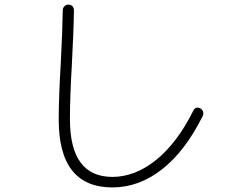

<svg xmlns="http://www.w3.org/2000/svg" viewBox="-20 -775 1040 838"><path d="M470.7 43Q235.4 43 236.3 -254.9Q236.3 -347.7 245.1 -497.1Q252.9 -646.5 253.9 -730.5Q253.9 -740.2 261.2 -747.6Q268.6 -754.9 278.8 -754.9Q289.1 -754.9 295.9 -748Q302.7 -741.2 302.7 -730.5Q301.8 -647.5 293.9 -498Q285.2 -349.6 285.2 -254.9Q285.2 -2.9 470.7 -2.9Q569.3 -2.9 661.1 -76.7Q752.9 -150.4 823.2 -291Q834 -312.5 854.5 -301.8Q863.3 -296.9 866.2 -288.1Q869.1 -279.3 865.2 -269.5Q789.1 -116.2 688 -36.6Q586.9 43 470.7 43Z"/></svg>

Font: Rounded-X Mgen+ 2m light
Style: Regular
Weight: 200
Designer: [Source Han Sans]
Ryoko NISHIZUKA  (kana & ideographs); Paul D. Hunt (Latin, Greek & Cyrillic); Wenlong ZHANG  (bopomofo
Version: Version 1.059.20150602